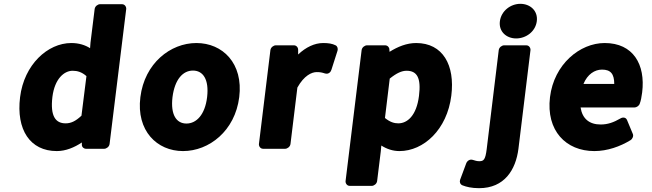

<svg xmlns="http://www.w3.org/2000/svg" viewBox="-20 -753 3407 1004"><path d="M85 -245C64 -75 137 37 277 37C324 37 369 18 408 -8V4C408 16 418 25 430 25H525C536 25 551 15 553 0L640 -706C641 -717 633 -731 618 -731H503C492 -731 477 -721 475 -706L453 -528V-527L451 -501C426 -517 393 -528 353 -528C229 -528 106 -415 85 -245ZM254 -246C266 -342 316 -383 360 -383C385 -383 408 -376 432 -355L406 -148C375 -119 351 -108 323 -108C271 -108 242 -145 254 -246Z M714 -245C692 -69 801 37 937 37C1074 37 1209 -69 1231 -245C1253 -422 1144 -528 1007 -528C871 -528 736 -422 714 -245ZM882 -245C894 -339 937 -384 989 -384C1041 -384 1074 -339 1063 -245C1052 -153 1007 -107 955 -107C903 -107 871 -152 882 -245Z M1334 0C1333 11 1341 25 1356 25H1471C1482 25 1497 15 1499 0L1535 -295C1570 -358 1610 -376 1636 -376C1655 -376 1663 -374 1679 -369C1698 -363 1710 -377 1713 -388L1745 -488C1748 -498 1745 -511 1735 -516C1717 -525 1697 -528 1670 -528C1625 -528 1579 -506 1539 -468V-493C1539 -505 1530 -516 1517 -516H1422C1411 -516 1396 -506 1394 -491Z M1974 8C2002 26 2034 37 2069 37C2195 37 2318 -75 2340 -253C2360 -412 2296 -528 2156 -528C2107 -528 2060 -509 2017 -482L2016 -495C2016 -506 2006 -516 1994 -516H1899C1888 -516 1873 -506 1871 -491L1787 194C1786 205 1794 219 1809 219H1924C1935 219 1950 209 1952 194L1971 40ZM1993 -136 2018 -342C2054 -371 2081 -383 2106 -383C2160 -383 2183 -347 2171 -252C2158 -147 2109 -108 2063 -108C2042 -108 2020 -114 1993 -136Z M2525 27C2518 83 2509 90 2486 90C2475 90 2464 87 2452 83C2437 78 2423 88 2418 101L2386 187C2382 198 2386 211 2398 216C2418 224 2446 231 2485 231C2618 231 2677 135 2691 25L2754 -491C2755 -502 2747 -516 2732 -516H2616C2605 -516 2590 -506 2588 -491ZM2679 -552C2731 -552 2780 -588 2787 -642C2794 -696 2753 -733 2701 -733C2650 -733 2601 -696 2594 -642C2587 -588 2628 -552 2679 -552Z M2856 -245C2835 -70 2939 37 3088 37C3156 37 3223 13 3277 -20C3288 -27 3294 -42 3289 -53L3259 -125C3253 -140 3237 -141 3225 -134C3189 -113 3158 -102 3121 -102C3062 -102 3025 -132 3016 -191H3298C3308 -191 3321 -199 3325 -210C3331 -225 3335 -246 3338 -270C3356 -416 3291 -528 3142 -528C3012 -528 2877 -417 2856 -245ZM3031 -314C3052 -365 3090 -389 3128 -389C3173 -389 3192 -367 3192 -314Z"/></svg>

Font: Falling Sky
Style: BlkObl
Weight: 900
Designer: Paul D. Hunt
Foundry: Adobe Systems Incorporated
Version: Version 1.02